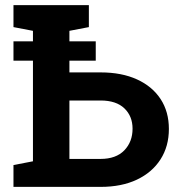

<svg xmlns="http://www.w3.org/2000/svg" viewBox="-20 -731 704 751"><path d="M32.7 0V-85.4L108.9 -100.1V-610.4L32.7 -625V-710.9H327.6V-625L251.5 -610.4V-447.8H373.5Q456.1 -447.8 515.9 -420.4Q575.7 -393.1 608.2 -343.5Q640.6 -293.9 640.6 -226.6Q640.6 -158.7 607.9 -107.7Q575.2 -56.6 515.4 -28.3Q455.6 0 373.5 0ZM251.5 -109.4H373.5Q433.6 -109.4 466.1 -142.8Q498.5 -176.3 498.5 -227.5Q498.5 -276.4 466.6 -307.1Q434.6 -337.9 373.5 -337.9H251.5ZM32.7 -493.7V-569.3H354.5V-493.7Z"/></svg>

Font: Robotiche
Style: Bold
Weight: 700
Designer: Google
Version: Version 2.001